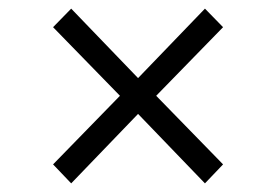

<svg xmlns="http://www.w3.org/2000/svg" viewBox="-20 -552 640 445"><path d="M145 -127 300 -288 455 -127 497 -171 342 -330 497 -489 455 -532 300 -371 145 -532 103 -489 258 -330 103 -171 145 -127Z"/></svg>

Font: Source Code Variable
Style: Italic
Weight: 400
Italic angle: -11°
Monospace: yes
Designer: Paul D. Hunt, Teo Tuominen
Foundry: Adobe Systems Incorporated
Version: Version 1.005;PS 1.0;hotconv 16.6.54;makeotf.lib2.5.65590